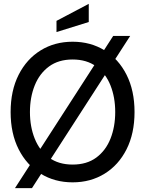

<svg xmlns="http://www.w3.org/2000/svg" viewBox="-20 -930 752 994"><path d="M57.5 44 566 -744H654L145.5 44ZM356 14Q263 14 190.5 -30.8Q118 -75.5 76.5 -157.2Q35 -239 35 -350Q35 -461 76.5 -542.8Q118 -624.5 190.5 -669.2Q263 -714 356 -714Q449 -714 521.5 -669.2Q594 -624.5 635.2 -542.8Q676.5 -461 676.5 -350Q676.5 -239 635.2 -157.2Q594 -75.5 521.5 -30.8Q449 14 356 14ZM356 -78Q429.5 -78 478.5 -114.2Q527.5 -150.5 552 -212.2Q576.5 -274 576.5 -350Q576.5 -426 552 -487.8Q527.5 -549.5 478.2 -585.8Q429 -622 356 -622Q283 -622 233.8 -585.8Q184.5 -549.5 159.8 -487.8Q135 -426 135 -350Q135 -274 159.8 -212.2Q184.5 -150.5 233.8 -114.2Q283 -78 356 -78ZM272.5 -764V-822L439.5 -910V-816Z"/></svg>

Font: Cabin
Style: Regular
Weight: 400
Width: 4
Designer: Pablo Impallari
Foundry: Pablo Impallari. http://www.impallari.com Igino Marini. http://www.ikern.com
Version: Version 3.001